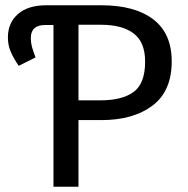

<svg xmlns="http://www.w3.org/2000/svg" viewBox="-20 -709 712 729"><path d="M632 -476Q632 -363 559 -308Q486 -253 365 -253H278V0H183V-614H151Q97 -614 97 -564Q97 -547 101.5 -530.5Q106 -514 115 -491L51 -459Q32 -487 21 -512Q10 -537 10 -567Q10 -622 48 -655.5Q86 -689 156 -689H364Q492 -689 562 -635.5Q632 -582 632 -476ZM531 -475Q531 -549 487.5 -582Q444 -615 363 -615H278V-328H361Q444 -328 487.5 -360Q531 -392 531 -475Z"/></svg>

Font: FiraGOUPP
Style: Medium
Weight: 400
Designer: bBox Type
Foundry: bBox Type GmbH
Version: Version 1.001